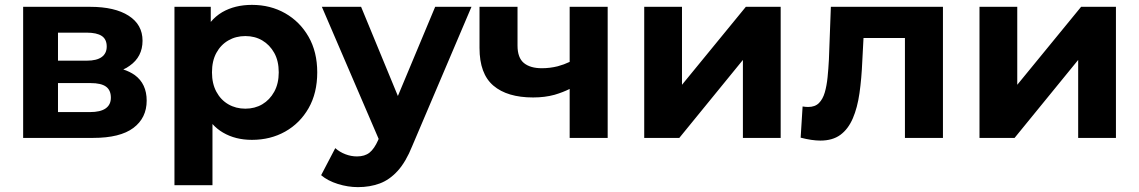

<svg xmlns="http://www.w3.org/2000/svg" viewBox="-20 -566 4675 788"><path d="M75 0V-538H350Q451 -538 508 -501.5Q565 -465 565 -399Q565 -333 512 -296Q500 -287 486 -281Q513 -272 533 -258Q582 -222 582 -153Q582 -82 527.5 -41Q473 0 362 0ZM218 -317H336Q377 -317 397.5 -332Q418 -347 418 -375Q418 -405 397.5 -418.5Q377 -432 336 -432H218ZM218 -106H349Q392 -106 413.5 -121Q435 -136 435 -165Q435 -196 415 -210.5Q395 -225 352 -225H218Z M1014 8Q946 8 895 -22Q871 -36 852 -57V194H696V-538H845V-476Q865 -500 892 -516Q944 -546 1014 -546Q1090 -546 1150.5 -511.5Q1211 -477 1246.5 -415Q1282 -353 1282 -269Q1282 -184 1246.5 -122Q1211 -60 1150.5 -26Q1090 8 1014 8ZM987 -120Q1026 -120 1056.5 -138Q1087 -156 1105.5 -189.5Q1124 -223 1124 -269Q1124 -316 1105.5 -349Q1087 -382 1056.5 -400Q1026 -418 987 -418Q948 -418 917 -400Q886 -382 868 -349Q850 -316 850 -269Q850 -223 868 -189.5Q886 -156 917 -138Q948 -120 987 -120Z M1449 202Q1408 202 1366.5 189Q1325 176 1298 153L1356 42Q1374 58 1397.5 67Q1421 76 1445 76Q1477 76 1496.5 60.5Q1516 45 1532 9L1534 4L1301 -538H1462L1613 -172L1766 -538H1915L1672 33Q1646 98 1612.5 135Q1579 172 1538.5 187Q1498 202 1449 202Z M2318 0V-201Q2290 -187 2256 -177Q2216 -166 2168 -166Q2062 -166 2005 -214.5Q1948 -263 1948 -369V-538H2104V-379Q2104 -329 2130 -307.5Q2156 -286 2204 -286Q2237 -286 2269 -294Q2295 -301 2318 -312V-538H2474V0Z M2624 0V-538H2779V-218L3041 -538H3184V0H3029V-320L2768 0Z M3266 -1 3274 -129Q3280 -128 3286 -127.5Q3292 -127 3297 -127Q3325 -127 3341 -143Q3357 -159 3365 -186.5Q3373 -214 3376.5 -249Q3380 -284 3382 -322L3390 -538H3850V0H3694V-410H3524L3519 -315Q3516 -244 3507.5 -184Q3499 -124 3480 -80Q3461 -36 3429 -12.5Q3397 11 3347 11Q3330 11 3309.5 8Q3289 5 3266 -1Z M4000 0V-538H4155V-218L4417 -538H4560V0H4405V-320L4144 0Z"/></svg>

Font: Montserrat Z
Style: Bold
Weight: 700
Designer: Julieta Ulanovsky
Foundry: Julieta Ulanovsky
Version: Version 8.000